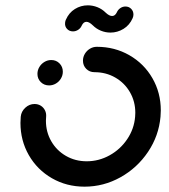

<svg xmlns="http://www.w3.org/2000/svg" viewBox="-20 -697 635 720"><path d="M120.4 -420Q120.4 -433.7 127.6 -445.7Q134.8 -457.8 146.7 -464.8Q158.5 -471.9 172.2 -471.9Q190.7 -471.9 203.1 -459.3Q215.6 -446.7 215.6 -428.1Q215.6 -414.4 208.5 -402.6Q201.5 -390.7 189.6 -383.7Q177.8 -376.7 164.1 -376.7Q145.6 -376.7 133 -389.1Q120.4 -401.5 120.4 -420ZM291.1 -469.6Q291.1 -483.3 298.3 -495.4Q305.6 -507.4 317.4 -514.4Q329.3 -521.5 343 -521.5Q410 -521.5 465 -490Q520 -458.5 551.5 -403.9Q583 -349.3 583 -283Q583 -271.5 581.9 -259.3Q575.6 -187.8 535.2 -127.6Q494.8 -67.4 431.7 -32.2Q368.5 3 297 3Q229.6 3 174.6 -28.7Q119.6 -60.4 88.1 -115.2Q56.7 -170 56.7 -236.3Q56.7 -247.8 57.8 -259.3Q59.6 -278.9 74.8 -293Q90 -307 109.6 -307Q122.6 -307 133 -300.6Q143.3 -294.1 148.7 -283.1Q154.1 -272.2 153 -259.3Q152.2 -248.9 152.2 -244.4Q152.2 -202.2 172.2 -167.4Q192.2 -132.6 227.2 -112.4Q262.2 -92.2 305.2 -92.2Q350.7 -92.2 391.1 -114.6Q431.5 -137 457.2 -175.4Q483 -213.7 486.7 -259.3Q487.4 -269.6 487.4 -274.1Q487.4 -316.3 467.4 -351.1Q447.4 -385.9 412.4 -406.1Q377.4 -426.3 334.4 -426.3Q315.9 -426.3 303.5 -438.7Q291.1 -451.1 291.1 -469.6ZM450.4 -672.6Q463.3 -672.6 471.9 -663.9Q480.4 -655.2 480.4 -642.6Q480.4 -635.6 477.4 -628.9Q465.9 -602.6 443.1 -588.7Q420.4 -574.8 394.1 -574.8Q375.6 -574.8 358.3 -581.9Q341.1 -588.9 328.1 -601.9Q314.4 -615.2 304.1 -615.2Q293 -615.2 286.3 -600.7Q282.2 -591.1 273.1 -585.2Q264.1 -579.3 253.7 -579.3Q240 -579.3 231.3 -588.7Q222.6 -598.1 224.1 -611.9Q224.8 -618.9 227 -623Q238.5 -649.3 260.7 -663.1Q283 -677 309.3 -677Q327.8 -677 345.4 -670Q363 -663 376.3 -649.6Q389.6 -637 400.4 -637Q411.5 -637 418.1 -650.7Q422.2 -660.4 431.1 -666.5Q440 -672.6 450.4 -672.6Z"/></svg>

Font: 26F Galaxy Sans Extra Bold
Style: Italic
Weight: 800
Italic angle: -5°
Designer: C₂₉H₂₅N₃O₅
Version: Version 1.200